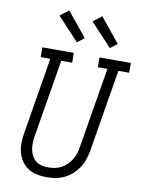

<svg xmlns="http://www.w3.org/2000/svg" viewBox="-104 -1045 830 1122"><g transform="rotate(10 311.0 -483.5)"><path d="M252 8Q222 8 193.5 2Q165 -4 142 -19Q119 -34 103.5 -56.5Q88 -79 80.5 -106.5Q73 -134 73.5 -163.5Q74 -193 79 -223L154 -677H97V-735H283L284 -677H219L142 -213Q139 -193 138.5 -173Q138 -153 142 -134Q146 -115 155 -98.5Q164 -82 178.5 -70.5Q193 -59 212.5 -54.5Q232 -50 252 -50Q271 -50 290.5 -53.5Q310 -57 328 -66.5Q346 -76 361 -90.5Q376 -105 387 -122.5Q398 -140 404 -158.5Q410 -177 413 -196L493 -677H436V-735H622V-677H558L477 -187Q472 -161 463.5 -135Q455 -109 439.5 -86Q424 -63 403 -44Q382 -25 357 -13Q332 -1 305 3.5Q278 8 252 8ZM486 -799 359 -935 410 -975 527 -831ZM290 -799 163 -935 214 -975 331 -831Z"/></g></svg>

Font: Iosevka HT Light Extended
Style: Italic
Weight: 300
Width: 7
Italic angle: -9°
Monospace: yes
Designer: Belleve Invis
Foundry: Belleve Invis
Version: Version 32.3.0; ttfautohint (v1.8.4)